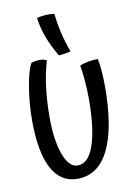

<svg xmlns="http://www.w3.org/2000/svg" viewBox="-82 -756 574 820"><g transform="rotate(-10 205.0 -346.5)"><path d="M187 10Q114 10 76.5 -61Q39 -132 39 -270Q39 -340 50.5 -410.5Q62 -481 79 -512Q88 -515 97 -516.5Q106 -518 115 -518Q124 -518 131.5 -516.5Q139 -515 146 -511Q131 -463 123 -401Q115 -339 115 -267Q115 -170 137.5 -108Q160 -46 198 -46Q245 -46 269.5 -118Q294 -190 294 -320Q294 -360 290 -403.5Q286 -447 282 -464Q297 -471 319 -475Q341 -479 361 -479Q366 -456 368.5 -424Q371 -392 371 -359Q371 -180 324.5 -85Q278 10 187 10ZM212 -701Q216 -661 225.5 -619.5Q235 -578 252 -531Q234 -527 222.5 -525.5Q211 -524 200 -523Q172 -571 156.5 -613Q141 -655 136 -696Q150 -701 172 -702.5Q194 -704 212 -701Z"/></g></svg>

Font: Atma
Style: Regular
Weight: 400
Designer: Gregori Vincens, Jeremie Hornus, Riccardo Olocco, Yoann Minet.
Foundry: black foundry
Version: Version 1.102;PS 1.100;hotconv 1.0.86;makeotf.lib2.5.63406